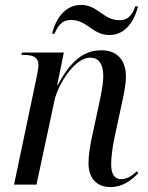

<svg xmlns="http://www.w3.org/2000/svg" viewBox="-20 -749 600 779"><path d="M424 -607C489 -607 525 -663 540 -723H529C518 -693 503 -667 465 -667C398 -667 378 -729 309 -729C243 -729 206 -672 191 -612H201C213 -639 228 -668 268 -668C335 -668 354 -607 424 -607ZM428 10C477 10 511 -16 541 -46L535 -54C513 -33 493 -22 472 -22C444 -22 431 -43 431 -82C431 -115 437 -154 445 -193L473 -323C481 -360 491 -404 491 -438C491 -494 465 -545 391 -545C319 -545 265 -500 214 -403H212L239 -536H69L67 -526H77C113 -526 136 -518 136 -484C136 -476 133 -457 129 -438L37 0H128L201 -341C213 -399 279 -515 346 -515C393 -515 399 -469 399 -439C399 -399 385 -344 380 -318L358 -216C345 -160 339 -118 339 -86C339 -29 370 10 428 10Z"/></svg>

Font: Noto Serif Display SemiCondensed
Style: Italic
Weight: 400
Width: 4
Italic angle: -12°
Designer: Monotype Design Team
Foundry: Monotype Imaging Inc.
Version: Version 2.009